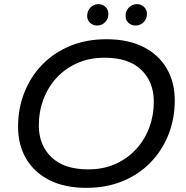

<svg xmlns="http://www.w3.org/2000/svg" viewBox="-20 -897 894 925"><path d="M396 8Q292 8 218.5 -29Q145 -66 106 -132.5Q67 -199 67 -287Q67 -374 97 -450.5Q127 -527 183 -585Q239 -643 317.5 -675.5Q396 -708 492 -708Q597 -708 670.5 -671Q744 -634 783 -567.5Q822 -501 822 -413Q822 -326 792 -249.5Q762 -173 706 -115Q650 -57 571.5 -24.5Q493 8 396 8ZM405 -81Q478 -81 536 -107Q594 -133 635.5 -178Q677 -223 699 -282Q721 -341 721 -407Q721 -502 660.5 -560.5Q600 -619 484 -619Q411 -619 352.5 -593Q294 -567 252.5 -522Q211 -477 189 -418Q167 -359 167 -293Q167 -198 228 -139.5Q289 -81 405 -81ZM633 -774Q613 -774 599 -787Q585 -800 585 -820Q585 -845 601 -861Q617 -877 640 -877Q659 -877 673.5 -864Q688 -851 688 -830Q688 -805 671.5 -789.5Q655 -774 633 -774ZM448 -774Q428 -774 414 -787Q400 -800 400 -820Q400 -845 416 -861Q432 -877 454 -877Q474 -877 488 -864Q502 -851 502 -830Q502 -805 486 -789.5Q470 -774 448 -774Z"/></svg>

Font: Montserrat Medium
Style: Italic
Weight: 500
Italic angle: -11.3°
Designer: Julieta Ulanovsky
Foundry: Julieta Ulanovsky
Version: Version 9.000; ttfautohint (v1.8.4.7-5d5b)